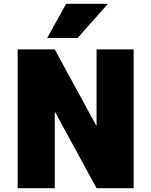

<svg xmlns="http://www.w3.org/2000/svg" viewBox="-20 -990 796 1010"><path d="M388 -790H228L328 -970H548ZM486 -330H488V-730H683V0H488L270 -400H268V0H73V-730H268Z"/></svg>

Font: M PLUS 1p Black
Style: Regular
Weight: 900
Version: Version 1.061